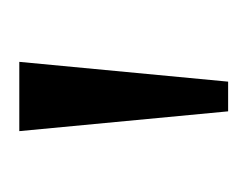

<svg xmlns="http://www.w3.org/2000/svg" viewBox="-48 -706 251 194"><g transform="rotate(-90 77.0 -608.5)"><path d="M42 -714H112L92 -503H62Z"/></g></svg>

Font: Noto Serif CondLight
Style: Regular
Weight: 300
Width: 3
Designer: Monotype Design Team
Foundry: Monotype Imaging Inc.
Version: Version 1.001